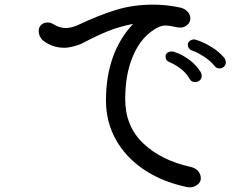

<svg xmlns="http://www.w3.org/2000/svg" viewBox="-20 -768 1040 828"><path d="M905 -484Q888 -505 861 -523Q834 -541 811 -549Q790 -555 790 -577Q790 -584 797.5 -590.5Q805 -597 815 -598Q821 -598 823 -597Q857 -587 891 -566Q925 -545 947 -519Q952 -512 954 -501Q954 -488 946 -480.5Q938 -473 927 -473Q913 -473 905 -484ZM797 -429Q785 -451 762 -469.5Q739 -488 715 -498Q703 -503 698.5 -508.5Q694 -514 694 -525Q694 -535 702 -540.5Q710 -546 721 -546Q730 -546 734 -543Q766 -533 796.5 -510Q827 -487 845 -458Q850 -450 850 -442Q850 -429 841.5 -421.5Q833 -414 821 -414Q805 -414 797 -429ZM846 1Q846 18 831 29Q816 40 797 40L783 38Q676 15 598 -38.5Q520 -92 478.5 -168Q437 -244 437 -334Q437 -540 554 -665Q493 -653 445 -633.5Q397 -614 336 -582Q321 -574 297.5 -568Q274 -562 257 -562Q206 -562 166 -593Q158 -599 152.5 -610.5Q147 -622 147 -634Q147 -651 158 -661Q169 -671 186 -671Q198 -671 210 -664Q236 -647 265 -647Q275 -647 289 -650.5Q303 -654 314 -659Q407 -703 481 -725.5Q555 -748 641 -748Q700 -748 759 -735Q778 -730 789.5 -717Q801 -704 801 -688Q801 -672 787.5 -660.5Q774 -649 758 -649Q746 -649 730 -653Q711 -658 693 -658Q666 -658 631 -631Q580 -593 550 -518Q520 -443 520 -340Q520 -224 597.5 -150Q675 -76 803 -48Q822 -44 834 -30.5Q846 -17 846 1Z"/></svg>

Font: Tsukimi Rounded Medium
Style: Regular
Weight: 500
Designer: Takashi Funayama
Foundry: Takashi Funayama
Version: Version 1.032; ttfautohint (v1.8.3)